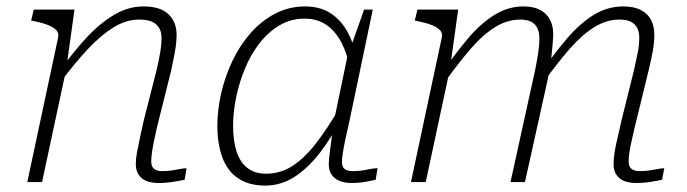

<svg xmlns="http://www.w3.org/2000/svg" viewBox="-20 -567 2141 598"><path d="M65 0H111L189 -364V-372L212 -537H85L77 -503L87 -501Q112 -496 129.5 -489Q147 -482 155.5 -473Q164 -464 161 -450ZM469 -171 513 -347Q520 -379 525 -407Q530 -435 530 -459Q530 -498 505 -522.5Q480 -547 426 -547Q379 -547 334 -520Q289 -493 246 -446Q203 -399 160 -338L169 -312Q214 -372 254.5 -415Q295 -458 334 -482Q373 -506 413 -506Q450 -506 466.5 -491Q483 -476 483 -450Q483 -427 479 -404Q475 -381 468 -350L428 -193Q421 -161 415.5 -136Q410 -111 406.5 -91.5Q403 -72 403 -56Q403 -36 412 -22.5Q421 -9 437 -3Q453 3 474 3Q488 3 502.5 1.5Q517 0 530.5 -2.5Q544 -5 555 -7L561 -43Q552 -43 540 -40.5Q528 -38 514 -36Q500 -34 484 -34Q469 -34 460 -41Q451 -48 451 -64Q451 -75 453 -90Q455 -105 459 -125Q463 -145 469 -171Z M1092 -377 1072 -347Q1062 -399 1043.5 -434.5Q1025 -470 996.5 -489.5Q968 -509 928 -509Q886 -509 850.5 -488Q815 -467 788 -432Q761 -397 743 -353.5Q725 -310 715.5 -264Q706 -218 706 -176Q706 -128 717 -94.5Q728 -61 751 -43.5Q774 -26 808 -26Q855 -26 893 -51.5Q931 -77 966.5 -123.5Q1002 -170 1039 -234L1046 -203Q1014 -140 976.5 -91.5Q939 -43 897 -16Q855 11 806 11Q756 11 722.5 -11Q689 -33 673 -75.5Q657 -118 657 -176Q657 -225 669 -277Q681 -329 704 -377.5Q727 -426 760.5 -464Q794 -502 837 -524.5Q880 -547 930 -547Q977 -547 1010 -525.5Q1043 -504 1063.5 -465.5Q1084 -427 1092 -377ZM1141 -537 1069 -193Q1061 -158 1055.5 -132Q1050 -106 1047.5 -89Q1045 -72 1045 -63Q1045 -47 1053.5 -40.5Q1062 -34 1078 -34Q1102 -34 1122 -38.5Q1142 -43 1156 -43L1150 -7Q1140 -5 1128 -2.5Q1116 0 1102.5 1.5Q1089 3 1075 3Q1055 3 1039 -3Q1023 -9 1013.5 -22Q1004 -35 1004 -55Q1004 -70 1008.5 -104Q1013 -138 1018 -173V-180L1064 -401L1069 -410L1114 -537Z M1260 0H1306L1384 -364V-372L1407 -537H1280L1272 -503L1282 -501Q1307 -496 1324.5 -489Q1342 -482 1350.5 -473Q1359 -464 1356 -450ZM1957 -171 2000 -347Q2008 -379 2013 -407Q2018 -435 2018 -459Q2018 -485 2008 -504.5Q1998 -524 1976.5 -535.5Q1955 -547 1921 -547Q1872 -547 1829 -520.5Q1786 -494 1745.5 -446.5Q1705 -399 1663 -338L1673 -311Q1716 -371 1754.5 -415Q1793 -459 1831 -482.5Q1869 -506 1909 -506Q1942 -506 1956.5 -491Q1971 -476 1971 -450Q1971 -427 1966.5 -404Q1962 -381 1955 -350L1916 -193Q1909 -161 1903 -136Q1897 -111 1894 -91.5Q1891 -72 1891 -56Q1891 -36 1900 -22.5Q1909 -9 1925 -3Q1941 3 1961 3Q1976 3 1990.5 1.5Q2005 0 2018 -2.5Q2031 -5 2042 -7L2049 -43Q2040 -43 2028 -40.5Q2016 -38 2001.5 -36Q1987 -34 1972 -34Q1956 -34 1947 -41Q1938 -48 1938 -64Q1938 -75 1940 -90Q1942 -105 1946.5 -125Q1951 -145 1957 -171ZM1570 0H1615L1692 -347Q1693 -355 1695 -369.5Q1697 -384 1698.5 -400.5Q1700 -417 1701.5 -433.5Q1703 -450 1703 -462Q1703 -486 1693 -505.5Q1683 -525 1662.5 -536Q1642 -547 1610 -547Q1563 -547 1520 -520.5Q1477 -494 1437 -446.5Q1397 -399 1355 -338L1365 -311Q1408 -371 1446 -415Q1484 -459 1522 -482.5Q1560 -506 1600 -506Q1632 -506 1646 -490.5Q1660 -475 1660 -448Q1660 -426 1656.5 -403.5Q1653 -381 1647 -350Z"/></svg>

Font: Roboto Serif Thin
Style: Italic
Weight: 250
Italic angle: -10°
Version: Version 1.007